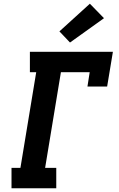

<svg xmlns="http://www.w3.org/2000/svg" viewBox="-20 -1014 640 1034"><path d="M42 0V-110H90L175 -625H141V-735H588L557 -548H451L463 -625H308L223 -110H283V0ZM357 -785 300 -845 464 -994 540 -916Z"/></svg>

Font: Iosevka Slab XBdEx
Style: Italic
Weight: 800
Width: 7
Italic angle: -9°
Monospace: yes
Designer: Belleve Invis
Foundry: Belleve Invis
Version: Version 11.1.1; ttfautohint (v1.8.3)